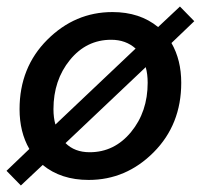

<svg xmlns="http://www.w3.org/2000/svg" viewBox="-20 -540 640 589"><path d="M252 12Q167 12 111 -34L44 29L0 -16L70 -83Q40 -135 40 -205Q40 -333 125 -418Q210 -503 325 -503Q409 -503 465 -457L532 -520L576 -475L506 -408Q536 -356 536 -286Q536 -158 451.5 -73Q367 12 252 12ZM144 -205Q144 -179 150 -158L396 -391Q366 -418 321 -418Q245 -418 194.5 -356Q144 -294 144 -205ZM255 -73Q331 -73 382 -135Q433 -197 433 -286Q433 -313 427 -334L181 -101Q209 -73 255 -73Z"/></svg>

Font: TypoPRO Source Code Pro
Style: Italic
Weight: 600
Italic angle: -11°
Monospace: yes
Designer: Paul D. Hunt, Teo Tuominen
Foundry: Adobe Systems Incorporated
Version: Version 1.030;PS 1.0;hotconv 1.0.84;makeotf.lib2.5.63406